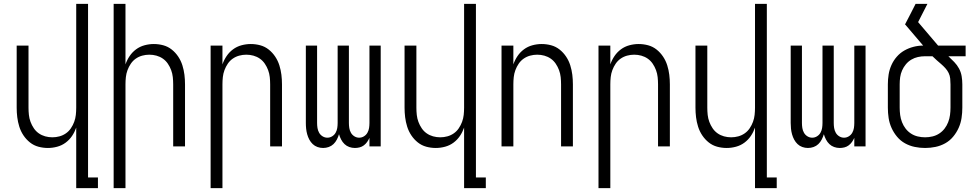

<svg xmlns="http://www.w3.org/2000/svg" viewBox="-20 -755 5040 990"><path d="M373 215V-97Q365 -74 351.5 -54Q338 -34 318.5 -19.5Q299 -5 275 1.5Q251 8 227 8Q202 8 178 1.5Q154 -5 134.5 -20.5Q115 -36 101 -57Q87 -78 79.5 -102Q72 -126 69 -150.5Q66 -175 66 -200V-520H127V-200Q127 -181 129 -162.5Q131 -144 137.5 -126.5Q144 -109 154.5 -93.5Q165 -78 180 -67.5Q195 -57 213 -52Q231 -47 250 -47Q269 -47 287 -52Q305 -57 320 -67.5Q335 -78 345.5 -93.5Q356 -109 362.5 -126.5Q369 -144 371 -162.5Q373 -181 373 -200V-735H434V160H485V215Z M566 215V-735H627V-423Q635 -446 648.5 -466Q662 -486 681.5 -500.5Q701 -515 725 -521.5Q749 -528 773 -528Q798 -528 822 -521.5Q846 -515 865.5 -499.5Q885 -484 899 -463Q913 -442 920.5 -418Q928 -394 931 -369.5Q934 -345 934 -320V0H873V-320Q873 -339 871 -357.5Q869 -376 862.5 -393.5Q856 -411 845.5 -426.5Q835 -442 820 -452.5Q805 -463 787 -468Q769 -473 750 -473Q731 -473 713 -468Q695 -463 680 -452.5Q665 -442 654.5 -426.5Q644 -411 637.5 -393.5Q631 -376 629 -357.5Q627 -339 627 -320V215Z M1066 215V-520H1127V-423Q1135 -446 1148.5 -466Q1162 -486 1181.5 -500.5Q1201 -515 1225 -521.5Q1249 -528 1273 -528Q1298 -528 1322 -521.5Q1346 -515 1365.5 -499.5Q1385 -484 1399 -463Q1413 -442 1420.5 -418Q1428 -394 1431 -369.5Q1434 -345 1434 -320V0H1373V-320Q1373 -339 1371 -357.5Q1369 -376 1362.5 -393.5Q1356 -411 1345.5 -426.5Q1335 -442 1320 -452.5Q1305 -463 1287 -468Q1269 -473 1250 -473Q1231 -473 1213 -468Q1195 -463 1180 -452.5Q1165 -442 1154.5 -426.5Q1144 -411 1137.5 -393.5Q1131 -376 1129 -357.5Q1127 -339 1127 -320V215Z M1646 8Q1631 8 1617 3Q1603 -2 1592.5 -12Q1582 -22 1575 -35Q1568 -48 1564 -62.5Q1560 -77 1558.5 -91.5Q1557 -106 1557 -121V-520H1615V-121Q1615 -108 1617 -95Q1619 -82 1625.5 -70.5Q1632 -59 1643.5 -52Q1655 -45 1668 -45Q1681 -45 1692.5 -52Q1704 -59 1710.5 -70.5Q1717 -82 1719 -95Q1721 -108 1721 -121V-520H1779V-121Q1779 -108 1781 -95Q1783 -82 1789.5 -70.5Q1796 -59 1807.5 -52Q1819 -45 1832 -45Q1845 -45 1856.5 -52Q1868 -59 1874.5 -70.5Q1881 -82 1883 -95Q1885 -108 1885 -121V-520H1943V0H1885V-44Q1880 -33 1873 -23Q1866 -13 1856 -5.5Q1846 2 1834 5Q1822 8 1810 8Q1795 8 1781 3Q1767 -2 1756.5 -12Q1746 -22 1739 -35.5Q1732 -49 1728 -63Q1724 -49 1717 -35.5Q1710 -22 1699.5 -12Q1689 -2 1675 3Q1661 8 1646 8Z M2373 215V-97Q2365 -74 2351.5 -54Q2338 -34 2318.5 -19.5Q2299 -5 2275 1.5Q2251 8 2227 8Q2202 8 2178 1.5Q2154 -5 2134.5 -20.5Q2115 -36 2101 -57Q2087 -78 2079.5 -102Q2072 -126 2069 -150.5Q2066 -175 2066 -200V-520H2127V-200Q2127 -181 2129 -162.5Q2131 -144 2137.5 -126.5Q2144 -109 2154.5 -93.5Q2165 -78 2180 -67.5Q2195 -57 2213 -52Q2231 -47 2250 -47Q2269 -47 2287 -52Q2305 -57 2320 -67.5Q2335 -78 2345.5 -93.5Q2356 -109 2362.5 -126.5Q2369 -144 2371 -162.5Q2373 -181 2373 -200V-735H2434V160H2485V215Z M2566 0V-520H2627V-423Q2635 -446 2648.5 -466Q2662 -486 2681.5 -500.5Q2701 -515 2725 -521.5Q2749 -528 2773 -528Q2798 -528 2822 -521.5Q2846 -515 2865.5 -499.5Q2885 -484 2899 -463Q2913 -442 2920.5 -418Q2928 -394 2931 -369.5Q2934 -345 2934 -320V0H2873V-320Q2873 -339 2871 -357.5Q2869 -376 2862.5 -393.5Q2856 -411 2845.5 -426.5Q2835 -442 2820 -452.5Q2805 -463 2787 -468Q2769 -473 2750 -473Q2731 -473 2713 -468Q2695 -463 2680 -452.5Q2665 -442 2654.5 -426.5Q2644 -411 2637.5 -393.5Q2631 -376 2629 -357.5Q2627 -339 2627 -320V0Z M3066 215V-520H3127V-423Q3135 -446 3148.5 -466Q3162 -486 3181.5 -500.5Q3201 -515 3225 -521.5Q3249 -528 3273 -528Q3298 -528 3322 -521.5Q3346 -515 3365.5 -499.5Q3385 -484 3399 -463Q3413 -442 3420.5 -418Q3428 -394 3431 -369.5Q3434 -345 3434 -320V0H3373V-320Q3373 -339 3371 -357.5Q3369 -376 3362.5 -393.5Q3356 -411 3345.5 -426.5Q3335 -442 3320 -452.5Q3305 -463 3287 -468Q3269 -473 3250 -473Q3231 -473 3213 -468Q3195 -463 3180 -452.5Q3165 -442 3154.5 -426.5Q3144 -411 3137.5 -393.5Q3131 -376 3129 -357.5Q3127 -339 3127 -320V215Z M3873 215V-97Q3865 -74 3851.5 -54Q3838 -34 3818.5 -19.5Q3799 -5 3775 1.5Q3751 8 3727 8Q3702 8 3678 1.5Q3654 -5 3634.5 -20.5Q3615 -36 3601 -57Q3587 -78 3579.5 -102Q3572 -126 3569 -150.5Q3566 -175 3566 -200V-520H3627V-200Q3627 -181 3629 -162.5Q3631 -144 3637.5 -126.5Q3644 -109 3654.5 -93.5Q3665 -78 3680 -67.5Q3695 -57 3713 -52Q3731 -47 3750 -47Q3769 -47 3787 -52Q3805 -57 3820 -67.5Q3835 -78 3845.5 -93.5Q3856 -109 3862.5 -126.5Q3869 -144 3871 -162.5Q3873 -181 3873 -200V-735H3934V160H3985V215Z M4146 8Q4131 8 4117 3Q4103 -2 4092.5 -12Q4082 -22 4075 -35Q4068 -48 4064 -62.5Q4060 -77 4058.5 -91.5Q4057 -106 4057 -121V-520H4115V-121Q4115 -108 4117 -95Q4119 -82 4125.5 -70.5Q4132 -59 4143.5 -52Q4155 -45 4168 -45Q4181 -45 4192.5 -52Q4204 -59 4210.5 -70.5Q4217 -82 4219 -95Q4221 -108 4221 -121V-520H4279V-121Q4279 -108 4281 -95Q4283 -82 4289.5 -70.5Q4296 -59 4307.5 -52Q4319 -45 4332 -45Q4345 -45 4356.5 -52Q4368 -59 4374.5 -70.5Q4381 -82 4383 -95Q4385 -108 4385 -121V-520H4443V0H4385V-44Q4380 -33 4373 -23Q4366 -13 4356 -5.5Q4346 2 4334 5Q4322 8 4310 8Q4295 8 4281 3Q4267 -2 4256.5 -12Q4246 -22 4239 -35.5Q4232 -49 4228 -63Q4224 -49 4217 -35.5Q4210 -22 4199.5 -12Q4189 -2 4175 3Q4161 8 4146 8Z M4750 8Q4723 8 4696.5 2.5Q4670 -3 4646.5 -16Q4623 -29 4605.5 -50Q4588 -71 4577 -95.5Q4566 -120 4562 -146.5Q4558 -173 4558 -200V-320Q4558 -346 4562 -371Q4566 -396 4576.5 -419.5Q4587 -443 4604 -462.5Q4621 -482 4643 -494.5Q4665 -507 4690 -513.5Q4715 -520 4740 -520L4648 -628H4646Q4660 -654 4673.5 -681Q4687 -708 4701 -735H4762L4714 -641L4817 -520H4959V-465H4870Q4886 -450 4900.5 -435Q4915 -420 4925 -401.5Q4935 -383 4938.5 -362Q4942 -341 4942 -320V-200Q4942 -173 4938 -146.5Q4934 -120 4923 -95.5Q4912 -71 4894.5 -50Q4877 -29 4853.5 -16Q4830 -3 4803.5 2.5Q4777 8 4750 8ZM4750 -47Q4769 -47 4788 -51.5Q4807 -56 4823 -66.5Q4839 -77 4850.5 -92Q4862 -107 4869 -125Q4876 -143 4878.5 -162Q4881 -181 4881 -200V-320Q4881 -335 4879.5 -350Q4878 -365 4871.5 -378.5Q4865 -392 4854.5 -403.5Q4844 -415 4833 -424.5Q4822 -434 4810.5 -444Q4799 -454 4788 -465H4750Q4731 -465 4713 -461Q4695 -457 4679 -447.5Q4663 -438 4651 -423.5Q4639 -409 4631.5 -392Q4624 -375 4621.5 -357Q4619 -339 4619 -320V-200Q4619 -181 4621.5 -162Q4624 -143 4631 -125Q4638 -107 4649.5 -92Q4661 -77 4677 -66.5Q4693 -56 4712 -51.5Q4731 -47 4750 -47Z"/></svg>

Font: Iosevka Term Curly Light
Style: Regular
Weight: 300
Designer: Belleve Invis
Foundry: Belleve Invis
Version: Version 32.3.0